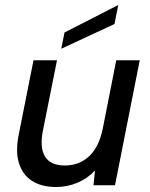

<svg xmlns="http://www.w3.org/2000/svg" viewBox="-20 -741 601 768"><path d="M440 0H354L360 -59Q330 -27 289.5 -10Q249 7 204 7Q146 7 108 -17.5Q70 -42 55.5 -89.5Q41 -137 56 -208L114 -500H208L152 -220Q138 -151 160 -115Q182 -79 239 -79Q297 -79 336.5 -116Q376 -153 391 -226L445 -500H539ZM453 -721 438 -645 225 -546 238 -611Z"/></svg>

Font: Albert Sans Medium
Style: Italic
Weight: 500
Italic angle: -11.25°
Designer: Andreas Rasmussen
Foundry: a.Foundry
Version: Version 1.025